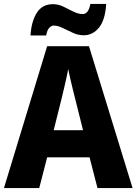

<svg xmlns="http://www.w3.org/2000/svg" viewBox="-20 -949 689 969"><path d="M472 0 432 -155H218L178 0H0L218 -716H429L649 0ZM360 -448Q355 -468 348 -496Q341 -524 334.5 -552.5Q328 -581 324 -601Q321 -581 314.5 -552.5Q308 -524 301.5 -496Q295 -468 290 -448L251 -292H399ZM134 -770Q138 -840 165.5 -884Q193 -928 248 -928Q274 -928 300 -915.5Q326 -903 350.5 -890.5Q375 -878 398 -878Q411 -878 421 -890Q431 -902 436 -929H516Q511 -848 479.5 -809.5Q448 -771 403 -771Q375 -771 348.5 -783Q322 -795 297 -807.5Q272 -820 251 -820Q240 -820 229 -809Q218 -798 213 -770Z"/></svg>

Font: Noto Sans Devanagari SemiCondensed ExtraBold
Style: Regular
Weight: 800
Width: 4
Designer: Jelle Bosma - Monotype Design Team
Foundry: Monotype Imaging Inc.
Version: Version 2.004; ttfautohint (v1.8.4.7-5d5b)